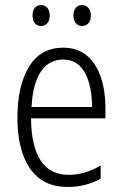

<svg xmlns="http://www.w3.org/2000/svg" viewBox="-20 -731 485 761"><path d="M230 -542Q288 -542 325.5 -509.5Q363 -477 380.5 -422.5Q398 -368 398 -303V-262H103Q104 -152 141 -95Q178 -38 252 -38Q316 -38 379 -75V-23Q350 -7 318 1.5Q286 10 248 10Q180 10 136 -24Q92 -58 70.5 -120Q49 -182 49 -264Q49 -391 95 -466.5Q141 -542 230 -542ZM230 -495Q175 -495 142.5 -448Q110 -401 105 -307H345Q345 -359 333 -402Q321 -445 295.5 -470Q270 -495 230 -495ZM109 -670Q109 -689 118 -700Q127 -711 143 -711Q158 -711 167.5 -700Q177 -689 177 -670Q177 -650 167.5 -639Q158 -628 143 -628Q127 -628 118 -639Q109 -650 109 -670ZM271 -670Q271 -689 280.5 -700Q290 -711 305 -711Q320 -711 330 -700Q340 -689 340 -670Q340 -650 330.5 -639Q321 -628 305 -628Q290 -628 280.5 -639Q271 -650 271 -670Z"/></svg>

Font: Noto Sans Condensed Light
Style: Regular
Weight: 300
Width: 3
Designer: Monotype Design Team
Foundry: Monotype Imaging Inc.
Version: Version 2.013; ttfautohint (v1.8.4.7-5d5b)